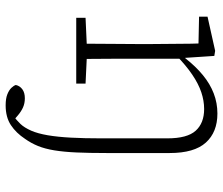

<svg xmlns="http://www.w3.org/2000/svg" viewBox="-75 -465 790 680"><g transform="rotate(90 320.0 -125.0)"><path d="M43 0V-33L153 -38H171L276 -33V0ZM134 0Q135 -30 135 -67Q135 -104 135.5 -143Q136 -182 136 -215V-266Q136 -296 135.5 -324Q135 -352 135 -380Q135 -408 134 -433L39 -435V-465L160 -492L178 -489L185 -384H188V-215Q188 -182 188 -143.5Q188 -105 188.5 -67.5Q189 -30 189 0ZM353 250Q329 250 314 244Q299 238 291 229.5Q283 221 281 214Q284 200 296 191Q308 182 328 182Q346 182 360.5 188.5Q375 195 389 207L411 226L400 225H397L389 224Q406 211 419 197.5Q432 184 443 159Q453 136 459 101Q465 66 467.5 18.5Q470 -29 470 -88V-323Q470 -393 443 -423Q416 -453 366 -453Q337 -453 307 -443Q277 -433 244.5 -411Q212 -389 176 -354L170 -386H186Q215 -423 246 -448.5Q277 -474 311 -487Q345 -500 382 -500Q448 -500 485 -459Q522 -418 522 -331V-107Q522 -46 520 -1Q518 44 512.5 77.5Q507 111 497 135.5Q487 160 472 181Q451 213 423 231.5Q395 250 353 250Z"/></g></svg>

Font: Source Serif 4 Light
Style: Regular
Weight: 300
Designer: Frank Grießhammer
Foundry: Adobe Systems Incorporated
Version: Version 4.004;hotconv 1.0.116;makeotfexe 2.5.65601